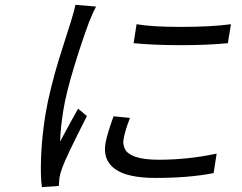

<svg xmlns="http://www.w3.org/2000/svg" viewBox="-20 -744 996 791"><path d="M290.8 -724.1 375.7 -717Q362.2 -691.8 346.9 -653.1Q316.4 -571 284.6 -466.6Q252.8 -362.2 241.1 -290.8Q229.4 -218.4 227.6 -160.9Q272.7 -245 301.8 -296.2L338.1 -266Q250.7 -94.1 236.9 -54Q228 -30.9 224.8 -11L222.3 22L152.7 27Q146 -17.8 149.5 -102.1Q153.1 -186.4 168 -277Q176.1 -325.6 191.4 -386.4Q206.7 -447.1 219.3 -488.3Q231.9 -529.5 250.2 -586.3Q268.5 -643.1 272.7 -657Q288 -707.4 290.8 -724.1ZM447.8 -264.9 515.6 -258.2Q495 -206.3 489.3 -171.2Q486.5 -160.5 488.5 -150Q490.4 -139.6 494.7 -130Q498.9 -120.4 509.9 -112.4Q521 -104.4 536.6 -98.5Q552.2 -92.7 576.9 -89.3Q601.6 -85.9 633.2 -85.9Q754.3 -85.9 872.5 -111.2L860.1 -30.9Q759.6 -11 620.7 -11Q504.3 -11 453.7 -47.8Q403.1 -84.5 414.4 -153.1Q420.5 -189.6 447.8 -264.9ZM530.5 -566.1 542.6 -644.2Q605.5 -633.2 723.7 -633.2Q850.5 -633.2 931.5 -644.2L918.7 -566.1Q835.2 -557.9 724.4 -557.9Q614.7 -557.9 530.5 -566.1Z"/></svg>

Font: Karasuma Gothic
Style: Italic
Weight: 400
Italic angle: -9.39999°
Designer: Rasmus Andersson / Ryoko Nishizuka
Foundry: Genbu
Version: Version 1.00